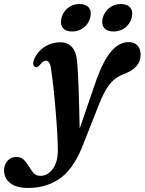

<svg xmlns="http://www.w3.org/2000/svg" viewBox="-131 -684 716 951"><path d="M347 -290Q382 -386.5 421 -431Q460 -475.5 506.5 -475.5Q534 -475.5 549.8 -458.8Q565.5 -442 565.5 -413.5Q565.5 -380 545.5 -357.2Q525.5 -334.5 491 -320.5Q464.5 -311 442.5 -295.8Q420.5 -280.5 400.8 -250.8Q381 -221 360 -168.5L287 16Q240.5 144 171.8 195.5Q103 247 9.5 247Q-50 247 -80.5 222.8Q-111 198.5 -111 159.5Q-111 132 -94 112.8Q-77 93.5 -50 93.5Q-26.5 93.5 -12.5 107.8Q1.5 122 12 140.2Q22.5 158.5 35.2 172.8Q48 187 69 187Q105 187 130 153.2Q155 119.5 155.5 63.5Q155.5 32.5 152.8 -18.5Q150 -69.5 145.2 -128.2Q140.5 -187 134.5 -242.5Q128.5 -298 122.5 -338.5Q117.5 -383.5 96.5 -383.5Q90 -383.5 82.8 -379Q75.5 -374.5 66 -362Q55.5 -349 44 -352Q38 -353.5 34.8 -361Q31.5 -368.5 36 -383.5Q48.5 -422.5 85 -448.5Q121.5 -474.5 169 -474.5Q203 -474.5 224.8 -451.5Q246.5 -428.5 250.5 -381.5Q253 -358.5 255 -320.2Q257 -282 258.8 -235.2Q260.5 -188.5 261.5 -140Q262.5 -91.5 263.5 -47ZM226.5 -528Q194 -528 179.8 -546.5Q165.5 -565 173.5 -595.5Q182 -626.5 206 -645.2Q230 -664 262.5 -664Q295.5 -664 309.8 -645.2Q324 -626.5 315.5 -595.5Q307.5 -565.5 283.2 -546.8Q259 -528 226.5 -528ZM431.5 -528Q399 -528 384.5 -546.5Q370 -565 378 -595.5Q386.5 -626.5 410.8 -645.2Q435 -664 467.5 -664Q500.5 -664 515 -645.2Q529.5 -626.5 521 -595.5Q513 -565.5 488.8 -546.8Q464.5 -528 431.5 -528Z"/></svg>

Font: Fraunces 9pt SemiBold
Style: Italic
Weight: 600
Italic angle: -16°
Version: Version 1.000;[b76b70a41]